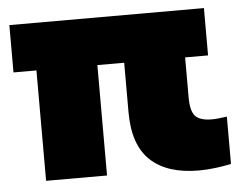

<svg xmlns="http://www.w3.org/2000/svg" viewBox="-45 -604 848 667"><g transform="rotate(-5 379.5 -270.0)"><path d="M622.5 10.5Q513 10.5 454.8 -43.5Q396.5 -97.5 396.5 -212.5V-454H609V-245.5Q609 -197.5 625.5 -180Q642 -162.5 683.5 -162.5Q695 -162.5 707.5 -164Q720 -165.5 735.5 -167.5V-2.5Q713.5 2.5 682.5 6.5Q651.5 10.5 622.5 10.5ZM90.5 0V-455.5H303V0ZM10.5 -385V-550H689V-385Z"/></g></svg>

Font: Encode Sans SC Black
Style: Regular
Weight: 900
Version: Version 3.002